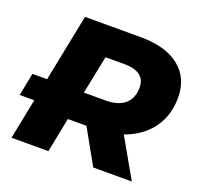

<svg xmlns="http://www.w3.org/2000/svg" viewBox="-141 -834 1004 969"><g transform="rotate(20 360.5 -350.0)"><path d="M16 0 156 -700H455Q590 -700 663.5 -641Q737 -582 737 -477Q737 -389 694.5 -323.5Q652 -258 574 -222Q496 -186 390 -186H163L268 -271L214 0ZM455 0 312 -255H517L662 0ZM263 -248 194 -339H399Q465 -339 501 -370Q537 -401 537 -458Q537 -502 508 -523Q479 -544 427 -544H236L342 -638ZM-19 -217 5 -339H361L340 -217Z"/></g></svg>

Font: Montserrat Thin ExtraBold
Style: Italic
Weight: 800
Italic angle: -11.3°
Version: Version 9.000